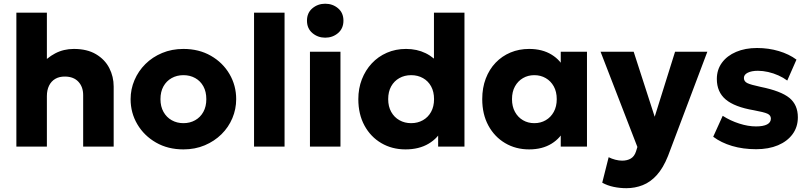

<svg xmlns="http://www.w3.org/2000/svg" viewBox="-20 -788 4348 1032"><path d="M68 0V-720H232V-396L198 -436.5Q231 -477 276.5 -501Q322 -525 377 -525Q448.5 -525 496.2 -496.5Q544 -468 567.5 -422Q591 -376 591 -323V0H427V-277Q427 -321 401.5 -348.5Q376 -376 330 -376.5Q299 -377 277.2 -364.2Q255.5 -351.5 243.8 -327.8Q232 -304 232 -271.5V0Z M966 15Q882.5 15 818.5 -21.8Q754.5 -58.5 718.2 -120Q682 -181.5 682 -255Q682 -308.5 702.8 -357.2Q723.5 -406 761.5 -443.8Q799.5 -481.5 851.5 -503.2Q903.5 -525 966 -525Q1049.5 -525 1113.5 -488.2Q1177.5 -451.5 1213.5 -390Q1249.5 -328.5 1249.5 -255Q1249.5 -201.5 1229 -152.8Q1208.5 -104 1170.5 -66.5Q1132.5 -29 1080.5 -7Q1028.5 15 966 15ZM966 -126Q1001 -126 1029 -141.8Q1057 -157.5 1073 -186.5Q1089 -215.5 1089 -255Q1089 -295 1073.2 -323.8Q1057.5 -352.5 1029.5 -368.2Q1001.5 -384 966 -384Q930.5 -384 902.5 -368.2Q874.5 -352.5 858.5 -323.8Q842.5 -295 842.5 -255Q842.5 -215.5 858.8 -186.5Q875 -157.5 903 -141.8Q931 -126 966 -126Z M1345.5 0V-720H1509.5V0Z M1646 0V-510H1810V0ZM1728 -585.5Q1688.5 -585.5 1659.2 -610.2Q1630 -635 1630 -677Q1630 -719 1659.2 -743.5Q1688.5 -768 1728 -768Q1768 -768 1797 -743.5Q1826 -719 1826 -677Q1826 -635 1797 -610.2Q1768 -585.5 1728 -585.5Z M2159.5 15Q2087 15 2029.5 -18.8Q1972 -52.5 1939 -113.2Q1906 -174 1906 -255Q1906 -312.5 1925 -361.5Q1944 -410.5 1978.2 -447.2Q2012.5 -484 2059.5 -504.5Q2106.5 -525 2162.5 -525Q2221 -525 2268 -502Q2315 -479 2350 -433.5L2312.5 -396V-720H2476.5V0H2335V-132.5L2357.5 -95.5Q2335.5 -46.5 2284 -15.8Q2232.5 15 2159.5 15ZM2190 -126Q2225 -126 2253 -141.8Q2281 -157.5 2297 -186.5Q2313 -215.5 2313 -255Q2313 -295 2297.2 -323.8Q2281.5 -352.5 2253.5 -368.2Q2225.5 -384 2190 -384Q2154.5 -384 2126.5 -368.2Q2098.5 -352.5 2082.5 -323.8Q2066.5 -295 2066.5 -255Q2066.5 -215.5 2082.8 -186.5Q2099 -157.5 2127 -141.8Q2155 -126 2190 -126Z M2824 15Q2752 15 2695 -18.8Q2638 -52.5 2605 -113.2Q2572 -174 2572 -255Q2572 -316 2591 -365.8Q2610 -415.5 2644 -451Q2678 -486.5 2724 -505.8Q2770 -525 2824 -525Q2895 -525 2945 -494.2Q2995 -463.5 3016.5 -412.5L2994 -377V-510H3135V0H2994V-133L3016.5 -98Q2995 -47 2945 -16Q2895 15 2824 15ZM2852 -126Q2886 -126 2913.2 -141.8Q2940.5 -157.5 2956.5 -186.5Q2972.5 -215.5 2972.5 -255Q2972.5 -295 2956.5 -323.8Q2940.5 -352.5 2913.2 -368.2Q2886 -384 2852 -384Q2818 -384 2791 -368.2Q2764 -352.5 2748 -323.8Q2732 -295 2732 -255Q2732 -215.5 2748 -186.5Q2764 -157.5 2791 -141.8Q2818 -126 2852 -126Z M3347 223.5Q3312 223.5 3278.5 216.5Q3245 209.5 3217 194L3251.5 57Q3268 65.5 3287.5 70.5Q3307 75.5 3324 75.5Q3351.5 75.5 3370.8 64Q3390 52.5 3398.5 26L3406 2L3208 -510H3386L3499 -160.5L3608.5 -510H3782L3570.5 50.5Q3544.5 115.5 3510.2 153.2Q3476 191 3434.5 207.2Q3393 223.5 3347 223.5Z M4044.5 14Q3973.5 14 3914.8 -3.5Q3856 -21 3813.5 -53L3864.5 -165.5Q3906 -139 3953.5 -123.8Q4001 -108.5 4043.5 -108.5Q4082.5 -108.5 4103 -119.2Q4123.5 -130 4123.5 -150.5Q4123.5 -168.5 4104.8 -177Q4086 -185.5 4031.5 -195.5Q3928.5 -213 3880.8 -253.2Q3833 -293.5 3833 -363.5Q3833 -413.5 3860.5 -451Q3888 -488.5 3936.8 -509.2Q3985.5 -530 4049 -530Q4111 -530 4166.2 -513.5Q4221.5 -497 4261 -467.5L4211.5 -355Q4191 -370.5 4164.2 -382.5Q4137.5 -394.5 4109 -401Q4080.5 -407.5 4053.5 -407.5Q4020 -407.5 3999.2 -397.2Q3978.5 -387 3978.5 -369Q3978.5 -350.5 3996.5 -341.5Q4014.5 -332.5 4068.5 -321Q4177.5 -299 4223 -261.8Q4268.5 -224.5 4268.5 -157.5Q4268.5 -105.5 4240.2 -67Q4212 -28.5 4161.8 -7.2Q4111.5 14 4044.5 14Z"/></svg>

Font: Geologica Cursive
Style: Bold
Weight: 700
Designer: Sindre Bremnes, Frode Helland
Foundry: Monokrom Skriftforlag AS
Version: Version 1.010;gftools[0.9.28]